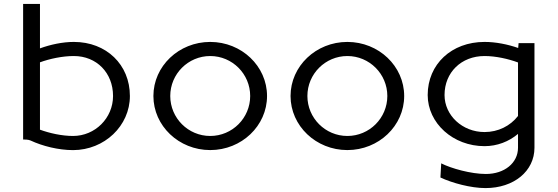

<svg xmlns="http://www.w3.org/2000/svg" viewBox="-20 -760 2847 980"><path d="M98 -48C107 -48 125.7 -47.7 136 -42.8C196.6 -14.5 278 6.2 353 6.2C513.1 6 643 -117.7 643 -270C643 -430.1 522.9 -546 357 -546C299 -546 237.1 -532.4 184 -513.1V-740H98ZM184 -98.1V-441.9C233.8 -460.1 298.5 -474 357 -474C473 -474 557 -388.3 557 -270C557 -157.4 465.7 -66.2 353 -66C296 -66 233.2 -80.1 184 -98.1Z M849 -270C849 -382.6 940.4 -474 1053 -474C1165.6 -474 1257 -382.6 1257 -270C1257 -157.4 1165.6 -66 1053 -66C940.4 -66 849 -157.4 849 -270ZM763 -270C763 -117.6 892.9 6 1053 6C1213.1 6 1343 -117.6 1343 -270C1343 -422.4 1213.1 -546 1053 -546C892.9 -546 763 -422.4 763 -270Z M1549 -270C1549 -382.6 1640.4 -474 1753 -474C1865.6 -474 1957 -382.6 1957 -270C1957 -157.4 1865.6 -66 1753 -66C1640.4 -66 1549 -157.4 1549 -270ZM1463 -270C1463 -117.6 1592.9 6 1753 6C1913.1 6 2043 -117.6 2043 -270C2043 -422.4 1913.1 -546 1753 -546C1592.9 -546 1463 -422.4 1463 -270Z M2163 -275C2163 -130.9 2292.9 -14 2453 -14C2517.9 -14 2577.4 -37.4 2624 -76.5V-6C2624 71.7 2555.1 128 2460 128C2384 128 2282.6 99.6 2232 73.8L2228 146C2288.6 174.3 2383 200 2458 200C2603 200 2708 113.5 2708 -6V-540H2627C2626.3 -531.7 2625.6 -523.4 2624.9 -515.1C2571.9 -533.6 2510.7 -546 2453 -546C2284.8 -546 2163 -432.2 2163 -275ZM2249 -275C2249 -390.4 2334.7 -474 2453 -474C2510.8 -474 2574.4 -459.5 2624 -441.2V-168C2584.2 -117 2522.8 -86 2453 -86C2340.4 -86 2249 -170.7 2249 -275Z"/></svg>

Font: Resamitz
Style: Bold
Weight: 700
Designer: gluk
Foundry: gluk
Version: Version 0.047